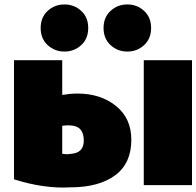

<svg xmlns="http://www.w3.org/2000/svg" viewBox="-20 -818 884 864"><path d="M43 -547H260V-391Q264 -391 274 -392.5Q284 -394 290 -395Q296 -396 309 -396.5Q322 -397 329 -397Q432 -397 501.5 -341.5Q571 -286 571 -189Q571 -83 498 -29Q425 25 296 25Q180 32 43 -11ZM357 -185Q357 -244 310 -252Q296 -254 287 -254Q276 -254 260 -252V-126Q274 -124 285 -124Q290 -124 302 -126Q357 -131 357 -185ZM844 15H627V-547H844ZM345.5 -769Q377 -740 377 -692Q377 -644 345.5 -615Q314 -586 270 -586Q226 -586 194.5 -615Q163 -644 163 -692Q163 -740 194.5 -769Q226 -798 270 -798Q314 -798 345.5 -769ZM628.5 -769Q660 -740 660 -692Q660 -644 628.5 -615Q597 -586 553 -586Q509 -586 477.5 -615Q446 -644 446 -692Q446 -740 477.5 -769Q509 -798 553 -798Q597 -798 628.5 -769Z"/></svg>

Font: Repo
Style: ExtraBlack
Weight: 1000
Designer: Stefan Peev
Foundry: Context Ltd
Version: Version 001.000